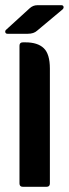

<svg xmlns="http://www.w3.org/2000/svg" viewBox="-23 -719 265 739"><path d="M6 -589Q-1 -589 -2.5 -594.5Q-4 -600 0 -604L91 -687Q104 -699 121 -699H213Q220 -699 221.5 -693.5Q223 -688 218 -683L120 -601Q107 -589 84 -589ZM52 -13V-543Q52 -556 65 -556H75Q122 -556 145.5 -533.5Q169 -511 169 -455V-13Q169 0 156 0H65Q52 0 52 -13Z"/></svg>

Font: Zain ExtraBold
Style: Regular
Weight: 800
Designer: Zain,Boutros
Foundry: Mobile Telecommunications Company (Zain), 2024
Version: Version 1.50; ttfautohint (v1.8.4)